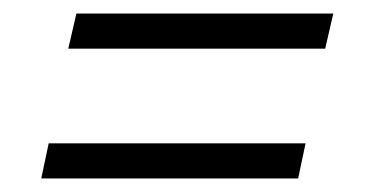

<svg xmlns="http://www.w3.org/2000/svg" viewBox="-20 -395 553 284"><path d="M81 -323 93 -375H473L461 -323ZM41 -131 52 -183H432L421 -131Z"/></svg>

Font: Saira Semi Condensed Light
Style: Italic
Weight: 300
Width: 4
Italic angle: -12°
Designer: Hector Gatti with collaboration of the Omnibus-Type team
Foundry: Omnibus-Type
Version: Version 1.001; ttfautohint (v1.8)